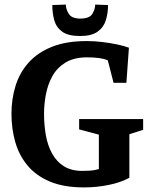

<svg xmlns="http://www.w3.org/2000/svg" viewBox="-20 -808 659 837"><path d="M346 9Q258 9 197.5 -16.5Q137 -42 100 -86.5Q63 -131 46.5 -189Q30 -247 30 -312Q30 -377 48 -434.5Q66 -492 105 -535.5Q144 -579 206.5 -604Q269 -629 358 -629Q390 -629 424.5 -625Q459 -621 490 -614.5Q521 -608 542 -600L531 -447H475L450 -545Q434 -552 411 -555Q388 -558 360 -558Q302 -558 265 -535Q228 -512 208 -475.5Q188 -439 180 -396Q172 -353 172 -312Q172 -263 180 -218Q188 -173 207.5 -138Q227 -103 259 -83Q291 -63 339 -63Q353 -63 372 -64Q391 -65 411 -71V-221L325 -244V-289H604V-242L544 -223V-33Q508 -13 455 -2Q402 9 346 9ZM329 -651Q277 -651 251 -670Q225 -689 216.5 -720Q208 -751 208 -786L267 -788Q267 -768 280 -747.5Q293 -727 330 -727Q370 -727 382.5 -747.5Q395 -768 395 -788L451 -786Q451 -751 441.5 -720Q432 -689 405.5 -670Q379 -651 329 -651Z"/></svg>

Font: Manuale
Style: Bold
Weight: 700
Version: Version 1.002